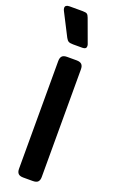

<svg xmlns="http://www.w3.org/2000/svg" viewBox="-189 -976 607 1017"><g transform="rotate(20 114.5 -468.0)"><path d="M59 -775 -7 -904Q-11 -912 -11 -919Q-11 -936 14 -936H87Q106 -936 112.5 -931Q119 -926 124 -912L172 -781Q174 -777 174 -769Q174 -753 152 -753H100Q82 -753 74 -757.5Q66 -762 59 -775ZM56 -36V-643Q56 -662 64.5 -671Q73 -680 93 -680H146Q166 -680 175 -671Q184 -662 184 -643V-36Q184 -18 175.5 -9Q167 0 146 0H93Q73 0 64.5 -9Q56 -18 56 -36Z"/></g></svg>

Font: Mitr
Style: Regular
Weight: 400
Designer: Thanarat Vachiruckul
Foundry: Cadson Demak
Version: Version 1.002